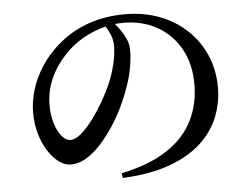

<svg xmlns="http://www.w3.org/2000/svg" viewBox="-51 -770 1102 846"><g transform="rotate(-5 500.0 -347.0)"><path d="M455 -9Q579 -35 657.5 -86.5Q736 -138 772.5 -211Q809 -284 809 -372Q809 -463 771.5 -529.5Q734 -596 669 -632.5Q604 -669 521 -669Q452 -669 382 -639.5Q312 -610 260 -556Q215 -509 190 -453.5Q165 -398 165 -335Q165 -292 176 -255.5Q187 -219 205.5 -197Q224 -175 244 -175Q267 -175 294 -199Q321 -223 347 -258.5Q373 -294 395 -332.5Q417 -371 430 -401Q448 -441 459.5 -487Q471 -533 471 -570Q471 -599 460.5 -623Q450 -647 436 -668L476 -675Q491 -659 505.5 -638.5Q520 -618 530 -595Q540 -572 540 -548Q540 -511 532 -466.5Q524 -422 507 -378Q494 -340 473.5 -297.5Q453 -255 426 -214.5Q399 -174 368.5 -140.5Q338 -107 304.5 -87Q271 -67 237 -67Q209 -67 183 -86.5Q157 -106 135.5 -140Q114 -174 102 -218Q90 -262 90 -310Q90 -358 105.5 -409.5Q121 -461 152.5 -510Q184 -559 231 -600Q292 -653 367.5 -679.5Q443 -706 530 -706Q613 -706 682 -680Q751 -654 802.5 -606Q854 -558 882.5 -492.5Q911 -427 911 -349Q911 -282 886.5 -220Q862 -158 809 -108Q756 -58 669.5 -26Q583 6 459 12Z"/></g></svg>

Font: Noto Serif TC SemiBold
Style: Regular
Weight: 600
Version: Version 2.002-H1;hotconv 1.1.0;makeotfexe 2.6.0